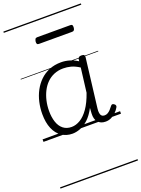

<svg xmlns="http://www.w3.org/2000/svg" viewBox="-222 -979 1067 1448"><g transform="rotate(-20 311.0 -255.0)"><path d="M228 17Q179 17 141.5 -8.5Q104 -34 83.5 -82.5Q63 -131 63 -200Q63 -248 73.5 -294.5Q84 -341 105.5 -381.5Q127 -422 159 -453Q191 -484 233.5 -501.5Q276 -519 329 -519Q363 -519 396.5 -509Q430 -499 461 -479L463 -496Q465 -506 471.5 -510.5Q478 -515 491 -515Q507 -515 512.5 -509.5Q518 -504 517 -493L469 -99Q466 -77 468.5 -61.5Q471 -46 479.5 -38Q488 -30 502 -30Q516 -30 527.5 -36.5Q539 -43 550 -54.5Q561 -66 572 -81Q577 -88 583.5 -89Q590 -90 598 -84Q607 -78 608.5 -71Q610 -64 606 -57Q595 -37 577.5 -20Q560 -3 539 7Q518 17 494 17Q473 17 458 10.5Q443 4 432.5 -8Q422 -20 417.5 -37Q413 -54 414 -76Q415 -87 415.5 -98.5Q416 -110 417 -121Q389 -68 356.5 -38Q324 -8 291 4.5Q258 17 228 17ZM119 -204Q119 -154 132 -115Q145 -76 172 -54.5Q199 -33 239 -33Q274 -33 309 -54Q344 -75 375.5 -120Q407 -165 432 -237L456 -431Q420 -454 389.5 -462Q359 -470 328 -470Q288 -470 254.5 -456Q221 -442 196 -417Q171 -392 154 -358.5Q137 -325 128 -285.5Q119 -246 119 -204ZM220 -706Q209 -706 205.5 -712.5Q202 -719 203 -731Q205 -744 209.5 -751Q214 -758 226 -758H492Q504 -758 507 -751Q510 -744 509 -731Q508 -719 503 -712.5Q498 -706 487 -706ZM0 365H622V375H0ZM0 -20H622V0H0ZM0 -505H622V-500H0ZM0 -885H622V-875H0Z"/></g></svg>

Font: Playwrite GB J Guides
Style: Italic
Weight: 400
Italic angle: -7.01216°
Designer: Veronika Burian, José Scaglione
Foundry: TypeTogether
Version: Version 1.003